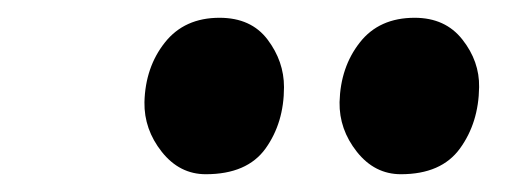

<svg xmlns="http://www.w3.org/2000/svg" viewBox="-20 -815 584 216"><path d="M211.5 -619Q182 -619 162 -644.2Q142 -669.5 142.5 -700Q143.5 -739.5 165.5 -767.2Q187.5 -795 227 -795Q262.5 -795 281 -770.5Q299.5 -746 299.5 -717Q299.5 -677 278.8 -648Q258 -619 211.5 -619ZM431 -619Q401.5 -619 381.5 -644.2Q361.5 -669.5 362 -700Q363 -739.5 384.8 -767.2Q406.5 -795 446.5 -795Q481 -795 500.2 -770.5Q519.5 -746 519 -717Q518.5 -677 497.5 -648Q476.5 -619 431 -619Z"/></svg>

Font: Merriweather 24pt Black
Style: Italic
Weight: 900
Italic angle: -7.8°
Designer: Eben Sorkin
Foundry: Eben Sorkin
Version: Version 2.101